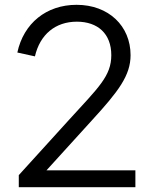

<svg xmlns="http://www.w3.org/2000/svg" viewBox="-20 -777 640 797"><path d="M542 0V-70H173L362 -278C472 -398 522 -464 522 -548C522 -669 431 -757 298 -757C172 -757 78 -680 52 -559L125 -543C146 -634 210 -687 299 -687C386 -687 442 -637 442 -548C442 -461 389 -414 266 -279L58 -50V0Z"/></svg>

Font: Plus Jakarta Sans
Style: Regular
Weight: 400
Designer: Gumpita Rahayu
Foundry: Tokotype
Version: Version 2.071;gftools[0.9.30]